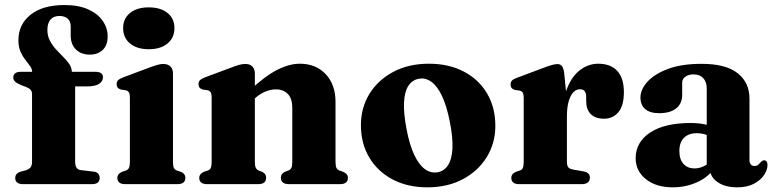

<svg xmlns="http://www.w3.org/2000/svg" viewBox="-20 -750 3154 782"><path d="M286 -92Q286 -76 291.5 -67.2Q297 -58.5 310 -57L361.5 -51Q374.5 -49.5 380.2 -42.5Q386 -35.5 386 -25.5Q386 0 354.5 0H72.5Q58.5 0 50.2 -6.5Q42 -13 42 -24Q42 -35 47.8 -41.5Q53.5 -48 66.5 -51.5L83.5 -56Q98.5 -60.5 104.5 -68.5Q110.5 -76.5 110.5 -91V-367Q110.5 -376.5 105.5 -383.2Q100.5 -390 86.5 -395.5L64.5 -404Q47 -411.5 40.5 -418.5Q34 -425.5 34 -434.5Q34 -444.5 41.2 -451Q48.5 -457.5 64 -457.5H147.5L111 -441V-456.5Q111 -468.5 102.8 -480.5Q94.5 -492.5 83.2 -506.5Q72 -520.5 63.5 -539.8Q55 -559 55 -586Q55 -650.5 104.5 -690Q154 -729.5 243 -729.5Q299.5 -729.5 338.8 -712Q378 -694.5 398.2 -665.2Q418.5 -636 418.5 -602Q418.5 -565.5 398.2 -546.5Q378 -527.5 346 -527.5Q310.5 -527.5 289.2 -548.5Q268 -569.5 268 -605.5V-641.5Q268 -663.5 255.5 -674.2Q243 -685 222.5 -685Q198 -685 185.5 -670.2Q173 -655.5 173 -628Q173 -604 183 -584.8Q193 -565.5 207.8 -549.2Q222.5 -533 237.5 -518.2Q252.5 -503.5 262.5 -488.8Q272.5 -474 272.5 -456.5V-432L253.5 -457.5H370.5Q384 -457.5 391.8 -451.8Q399.5 -446 399.5 -435.5Q399.5 -419.5 384 -408.8Q368.5 -398 333 -398H286ZM684.5 -451.5V-91.5Q684.5 -74 688.2 -66.2Q692 -58.5 700.5 -55.5L715.5 -50.5Q726 -46.5 730.5 -40Q735 -33.5 735 -25Q735 -13.5 727.2 -6.8Q719.5 0 703 0H490Q473.5 0 465.8 -6.8Q458 -13.5 458 -25Q458 -33.5 462.8 -39.8Q467.5 -46 477.5 -50.5L493 -55.5Q501.5 -58.5 505.2 -66.2Q509 -74 509 -91.5V-354Q509 -368 504.8 -374.2Q500.5 -380.5 492 -382.5L473.5 -385Q463.5 -388 459.2 -393.2Q455 -398.5 455 -407Q455 -417 460.8 -423Q466.5 -429 482 -435L585 -473.5Q608 -482 621.2 -485.8Q634.5 -489.5 644.5 -489.5Q664.5 -489.5 674.5 -478.8Q684.5 -468 684.5 -451.5ZM586 -549.5Q538 -549.5 509.8 -572.8Q481.5 -596 481.5 -635.5Q481.5 -674.5 509.8 -697.2Q538 -720 586 -720Q634 -720 662.2 -697.2Q690.5 -674.5 690.5 -635.5Q690.5 -596 662.2 -572.8Q634 -549.5 586 -549.5Z M1018 -451.5V-91.5Q1018 -74 1021.8 -66.5Q1025.5 -59 1033.5 -55.5L1048 -50Q1064 -42 1064 -26.5Q1064 0 1031.5 0H823.5Q807 0 799.2 -6.8Q791.5 -13.5 791.5 -25Q791.5 -33.5 796.2 -39.8Q801 -46 811 -50.5L826.5 -55.5Q835 -58.5 838.5 -66.2Q842 -74 842 -91.5V-354Q842 -368 838 -374.2Q834 -380.5 825.5 -382.5L807 -385Q797 -388 792.8 -393.2Q788.5 -398.5 788.5 -407Q788.5 -417 794.2 -423Q800 -429 815 -435L918.5 -473.5Q940 -482 953.8 -485.8Q967.5 -489.5 979.5 -489.5Q998.5 -489.5 1008.2 -478.8Q1018 -468 1018 -451.5ZM1001.5 -335 975.5 -362.5 992.5 -378Q1059.5 -440.5 1109 -465.5Q1158.5 -490.5 1201 -490.5Q1266.5 -490.5 1306.5 -448Q1346.5 -405.5 1346.5 -335.5V-92Q1346.5 -74.5 1350.2 -66.5Q1354 -58.5 1362.5 -55.5L1377 -50.5Q1387.5 -46 1392.2 -39.8Q1397 -33.5 1397 -25Q1397 -13.5 1389.2 -6.8Q1381.5 0 1364.5 0H1157Q1124 0 1124 -26.5Q1124 -42 1140 -50L1154.5 -55.5Q1163.5 -59 1167 -66.8Q1170.5 -74.5 1170.5 -92V-310.5Q1170.5 -348.5 1152.5 -367.2Q1134.5 -386 1103 -386Q1084 -386 1062.2 -377.5Q1040.5 -369 1020.5 -351.5Z M1727 -490.5Q1808 -490.5 1869 -458.5Q1930 -426.5 1963.8 -369.5Q1997.5 -312.5 1997.5 -237Q1997.5 -166.5 1962.2 -109.8Q1927 -53 1864.8 -20Q1802.5 13 1720.5 13Q1640 13 1579 -19.2Q1518 -51.5 1484 -108.5Q1450 -165.5 1450 -240Q1450 -312 1485.2 -368.5Q1520.5 -425 1582.8 -457.8Q1645 -490.5 1727 -490.5ZM1763 -48.5Q1789.5 -53.5 1805 -77.5Q1820.5 -101.5 1822.8 -145.5Q1825 -189.5 1812 -254.5Q1799.5 -318 1780.5 -358.5Q1761.5 -399 1737 -416.8Q1712.5 -434.5 1685 -429Q1658.5 -424 1643 -400Q1627.5 -376 1625.5 -332Q1623.5 -288 1636 -223Q1648 -160 1667.2 -119.2Q1686.5 -78.5 1710.8 -61Q1735 -43.5 1763 -48.5Z M2270.5 -269Q2270.5 -343.5 2290.8 -392.8Q2311 -442 2344.5 -466.2Q2378 -490.5 2416.5 -490.5Q2467 -490.5 2494 -461.2Q2521 -432 2521 -374.5Q2521 -319.5 2498.5 -293Q2476 -266.5 2440.5 -266.5Q2404.5 -266.5 2386 -285.5Q2367.5 -304.5 2367.5 -338V-357.5Q2367 -372 2361 -379.2Q2355 -386.5 2341.5 -386.5Q2327.5 -386.5 2315.8 -374.8Q2304 -363 2296.5 -338.5Q2289 -314 2289 -274ZM2278 -451.5 2289 -341.5V-91.5Q2289 -76 2294.2 -69Q2299.5 -62 2316 -59L2356.5 -52Q2370 -49.5 2376.2 -43.2Q2382.5 -37 2382.5 -25.5Q2382.5 -13.5 2374 -6.8Q2365.5 0 2349.5 0H2094.5Q2078 0 2070.2 -6.8Q2062.5 -13.5 2062.5 -25Q2062.5 -33.5 2067.2 -40Q2072 -46.5 2082.5 -50.5L2097.5 -55.5Q2106 -58.5 2109.5 -66.2Q2113 -74 2113 -91.5V-352.5Q2113 -366.5 2109 -372.8Q2105 -379 2096.5 -381L2078 -383.5Q2068 -386.5 2063.8 -391.8Q2059.5 -397 2059.5 -405.5Q2059.5 -415.5 2065.2 -421.8Q2071 -428 2086.5 -433.5L2186.5 -471Q2216.5 -482.5 2229.8 -485.8Q2243 -489 2250.5 -489Q2262.5 -489 2269 -480.5Q2275.5 -472 2278 -451.5Z M2871 -66V-76.5L2858.5 -78V-389Q2858.5 -416 2844.5 -431.5Q2830.5 -447 2805.5 -447Q2784 -447 2771.2 -437.5Q2758.5 -428 2758.5 -413.5V-364Q2758.5 -328 2734 -308.5Q2709.5 -289 2665 -289Q2627 -289 2607.8 -305.8Q2588.5 -322.5 2588.5 -353Q2588.5 -385 2616.5 -416.5Q2644.5 -448 2699.8 -469Q2755 -490 2837.5 -490Q2936 -490 2984.2 -452Q3032.5 -414 3032.5 -348.5V-99Q3032.5 -87 3037.8 -80.5Q3043 -74 3053 -74Q3063 -74 3068.2 -79Q3073.5 -84 3078 -89Q3081 -92 3084.2 -94.5Q3087.5 -97 3092 -97Q3099.5 -97 3102.8 -91.8Q3106 -86.5 3106 -78Q3106 -58.5 3092.2 -37.5Q3078.5 -16.5 3051 -1.8Q3023.5 13 2982.5 13Q2932.5 13 2901.8 -8.8Q2871 -30.5 2871 -66ZM2569 -105.5Q2569 -171 2627.8 -210Q2686.5 -249 2792.5 -249Q2823.5 -249 2847.5 -244.2Q2871.5 -239.5 2888 -231L2874 -193.5Q2860.5 -200.5 2847 -204Q2833.5 -207.5 2817.5 -207.5Q2784.5 -207.5 2765.8 -188.8Q2747 -170 2747 -135.5Q2747 -100.5 2764 -82.2Q2781 -64 2808 -64Q2828.5 -64 2847.5 -73.5Q2866.5 -83 2878 -98.5L2889.5 -64.5Q2863.5 -27.5 2817.8 -7.2Q2772 13 2720 13Q2652.5 13 2610.8 -20.2Q2569 -53.5 2569 -105.5Z"/></svg>

Font: Fraunces
Style: Bold
Weight: 700
Version: Version 1.000;[b76b70a41]